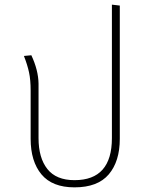

<svg xmlns="http://www.w3.org/2000/svg" viewBox="-20 -799 647 827"><path d="M496 -775V-201Q496 -104 448.5 -48Q401 8 301 8Q205 8 158.5 -48Q112 -104 112 -201V-408Q112 -455 105 -487.5Q98 -520 83 -558L115 -561Q145 -497 146 -439V-204Q146 -119 184 -71Q222 -23 301 -23Q462 -23 462 -204V-779Z"/></svg>

Font: FiraGO UltraLight
Style: Regular
Weight: 200
Designer: bBox Type
Foundry: bBox Type GmbH
Version: Version 1.001